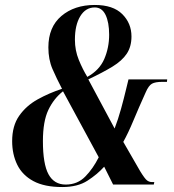

<svg xmlns="http://www.w3.org/2000/svg" viewBox="-20 -744 702 774"><path d="M231 10Q159 10 114.5 -14Q70 -38 49.5 -80Q29 -122 29 -175Q29 -237 57.5 -277.5Q86 -318 132 -343.5Q178 -369 230 -386Q208 -428 191.5 -466Q175 -504 175 -553Q175 -635 227.5 -679.5Q280 -724 362 -724Q436 -724 473 -687Q510 -650 510 -597Q510 -556 491 -527.5Q472 -499 433.5 -475.5Q395 -452 336 -424L442 -226Q456 -262 468 -305.5Q480 -349 488 -383L498 -424H654L653 -414H634Q606 -414 592.5 -406.5Q579 -399 567 -371Q539 -309 518 -258.5Q497 -208 477 -172L545 -54Q564 -23 573 -16.5Q582 -10 593 -10H602L600 0H436L400 -72Q372 -41 332.5 -15.5Q293 10 231 10ZM332 -434Q381 -461 400.5 -506.5Q420 -552 420 -604Q420 -654 405.5 -684Q391 -714 362 -714Q325 -714 303.5 -678.5Q282 -643 282 -584Q282 -541 297.5 -503Q313 -465 332 -434ZM245 0Q292 0 323.5 -32Q355 -64 378 -110L234 -376Q197 -347 175 -301Q153 -255 153 -175Q153 -83 175.5 -41.5Q198 0 245 0Z"/></svg>

Font: Noto Serif Display ExtraCondensed
Style: Bold Italic
Weight: 700
Width: 2
Italic angle: -12°
Designer: Monotype Design Team
Foundry: Monotype Imaging Inc.
Version: Version 2.009